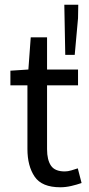

<svg xmlns="http://www.w3.org/2000/svg" viewBox="-20 -780 378 812"><path d="M235 12Q157 12 126.5 -33Q96 -78 96 -150V-419H24V-481L100 -486L110 -622H179V-486H310V-419H179V-149Q179 -104 195.5 -79.5Q212 -55 254 -55Q267 -55 282 -59.5Q297 -64 309 -68L325 -6Q305 1 281.5 6.5Q258 12 235 12ZM256 -548 252 -760H311L310 -703L296 -548Z"/></svg>

Font: .
Style: 
Weight: 400
Designer: Paul D. Hunt, Dalton Maag
Foundry: Dalton Maag Ltd
Version: Version 1.200